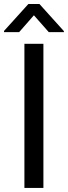

<svg xmlns="http://www.w3.org/2000/svg" viewBox="-31 -927 335 947"><path d="M0 0ZM183.1 0H89.4V-710.9H183.1ZM284.2 -773.4V-768.6H209.5L136.2 -851.6L63.5 -768.6H-11.2V-774.4L108.9 -907.2H163.6Z"/></svg>

Font: Roboto
Style: Regular
Weight: 400
Designer: Google
Version: Version 2.134; 2016; ttfautohint (v1.6)